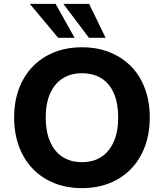

<svg xmlns="http://www.w3.org/2000/svg" viewBox="-20 -960 846 991"><path d="M403 11Q324 11 259.5 -15Q195 -41 149 -89Q103 -137 78 -204Q53 -271 53 -353Q53 -436 78 -502.5Q103 -569 149 -616.5Q195 -664 259.5 -690Q324 -716 403 -716Q482 -716 546.5 -690Q611 -664 657 -617Q703 -570 728 -503Q753 -436 753 -354Q753 -271 728 -204Q703 -137 657 -89Q611 -41 546.5 -15Q482 11 403 11ZM403 -123Q462 -123 503.5 -150.5Q545 -178 567.5 -229.5Q590 -281 590 -353Q590 -426 568 -477.5Q546 -529 504 -555.5Q462 -582 403 -582Q345 -582 303 -555Q261 -528 238.5 -477Q216 -426 216 -353Q216 -281 238.5 -229Q261 -177 303 -150Q345 -123 403 -123ZM439 -765 307 -940H440L525 -765ZM280 -765 134 -940H267L365 -765Z"/></svg>

Font: Nunito Sans 11pt ExtraBold
Style: Regular
Weight: 800
Version: Version 3.101;gftools[0.9.27]